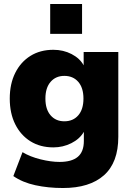

<svg xmlns="http://www.w3.org/2000/svg" viewBox="-20 -753 666 964"><path d="M296 191Q222 191 157.5 177Q93 163 47 131L93 11Q131 34 183.5 47Q236 60 279 60Q340 60 370.5 34.5Q401 9 401 -45V-91Q380 -55 338 -34Q296 -13 248 -13Q182 -13 133 -43.5Q84 -74 56.5 -129Q29 -184 29 -258Q29 -332 56.5 -387Q84 -442 133 -472.5Q182 -503 248 -503Q298 -503 339.5 -481.5Q381 -460 400 -425V-492H574V-66Q574 63 502 127Q430 191 296 191ZM303 -144Q347 -144 373 -174Q399 -204 399 -258Q399 -312 373 -342Q347 -372 303 -372Q260 -372 234 -342Q208 -312 208 -258Q208 -204 234 -174Q260 -144 303 -144ZM232 -583V-733H392V-583Z"/></svg>

Font: Nunito Sans Black
Style: Regular
Weight: 900
Designer: Vernon Adams
Foundry: Vernon Adams
Version: Version 3.006; ttfautohint (v1.8.3)